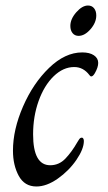

<svg xmlns="http://www.w3.org/2000/svg" viewBox="-20 -666 393 696"><path d="M27 -120Q27 -196 63.5 -280Q100 -364 158 -420Q216 -476 278 -476Q305 -476 320.5 -465.5Q336 -455 336 -438Q336 -422 324 -401Q317 -389 311 -389Q307 -389 304 -394Q282 -423 249 -423Q209 -423 174.5 -389.5Q140 -356 120 -300Q100 -244 100 -179Q100 -67 162 -67Q194 -67 217 -91Q240 -115 260 -150Q262 -153 265 -158Q268 -163 270.5 -165Q273 -167 277 -167Q280 -167 282 -163.5Q284 -160 284 -155Q284 -126 257 -86.5Q230 -47 189.5 -18.5Q149 10 112 10Q69 10 48 -28.5Q27 -67 27 -120ZM235 -572Q235 -597 256.5 -621.5Q278 -646 299 -646Q313 -646 321 -636Q329 -626 329 -610Q329 -584 308 -560Q287 -536 265 -536Q251 -536 243 -546Q235 -556 235 -572Z"/></svg>

Font: Charm
Style: Regular
Weight: 400
Designer: Katatrad Aksorn Co.,Ltd.
Foundry: Cadson Demak Co.,Ltd.
Version: Version 1.001